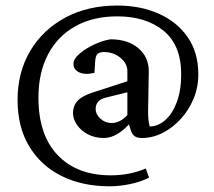

<svg xmlns="http://www.w3.org/2000/svg" viewBox="-20 -485 763 683"><path d="M369.1 177.7Q273.4 177.7 199.7 141.4Q126 105 84.2 36.1Q42.5 -32.7 42.5 -129.9Q42.5 -227.5 87.2 -303.2Q131.8 -378.9 211.7 -422.1Q291.5 -465.3 397.5 -465.3Q478.5 -465.3 543.7 -436.8Q608.9 -408.2 647.2 -353.5Q685.5 -298.8 685.5 -220.2Q685.5 -174.8 668.7 -134Q651.9 -93.3 623 -61.8Q594.2 -30.3 558.6 -12.2Q522.9 5.9 484.9 5.9Q467.3 5.9 458.3 -1Q449.2 -7.8 445.3 -21.5L435.1 -54.7L448.2 -53.2Q397.9 5.9 349.6 5.9Q316.9 5.9 292 -7.6Q267.1 -21 253.4 -41.5Q239.7 -62 239.7 -82Q239.7 -109.4 256.6 -127Q273.4 -144.5 312 -156.7L433.1 -195.8V-231.9Q433.1 -259.3 408.4 -279.5Q383.8 -299.8 350.1 -299.8Q332.5 -299.8 325.9 -292.2Q319.3 -284.7 318.4 -263.2L315.9 -225.6Q308.6 -224.6 302.2 -223.4Q295.9 -222.2 290 -222.2Q268.1 -222.2 254.6 -231.7Q241.2 -241.2 241.2 -257.8Q241.2 -275.4 263.2 -294.2Q285.2 -313 315.9 -327.1Q346.7 -341.3 373 -345.2Q434.1 -345.2 471.4 -314.2Q508.8 -283.2 509.3 -232.4L506.8 -88.9Q506.8 -52.7 512.7 -35.2Q542 -35.2 567.6 -57.6Q593.3 -80.1 608.9 -121.6Q624.5 -163.1 624.5 -220.7Q624.5 -324.7 561.8 -375.7Q499 -426.8 397.5 -426.8Q310.1 -426.8 247.1 -391.1Q184.1 -355.5 150.4 -290.5Q116.7 -225.6 116.7 -137.7Q116.7 -4.9 185.3 66.9Q253.9 138.7 374 138.7Q441.9 138.7 498.5 114.3L510.3 147Q481.4 161.6 443.4 169.7Q405.3 177.7 369.1 177.7ZM377 -47.4Q407.2 -47.4 433.1 -75.7V-156.7L356 -137.7Q320.3 -128.9 320.3 -97.7Q320.3 -78.1 337.4 -62.7Q354.5 -47.4 377 -47.4Z"/></svg>

Font: Lateef
Style: Regular
Weight: 400
Designer: SIL International
Foundry: SIL International
Version: Version 4.200